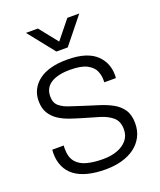

<svg xmlns="http://www.w3.org/2000/svg" viewBox="-137 -809 756 907"><g transform="rotate(-20 241.0 -355.5)"><path d="M238 12Q187 12 148 2Q109 -8 83 -27.5Q57 -47 43.5 -76.5Q30 -106 30 -144Q30 -148 30.5 -153Q31 -158 31 -162H89Q88 -156 88 -152.5Q88 -149 88 -145Q88 -103 107.5 -79.5Q127 -56 162 -47Q197 -38 243 -38Q283 -38 314 -49.5Q345 -61 363.5 -83Q382 -105 382 -137Q382 -177 358.5 -197.5Q335 -218 298 -229.5Q261 -241 221 -252Q190 -261 159 -271.5Q128 -282 103.5 -298Q79 -314 64 -338.5Q49 -363 49 -400Q49 -431 62 -456.5Q75 -482 99.5 -500.5Q124 -519 159.5 -528.5Q195 -538 241 -538Q295 -538 331.5 -526Q368 -514 389.5 -492.5Q411 -471 420.5 -446Q430 -421 430 -394Q430 -391 430 -386.5Q430 -382 429 -377H371V-392Q371 -413 361.5 -435Q352 -457 323.5 -472.5Q295 -488 238 -488Q205 -488 181 -482Q157 -476 141 -465.5Q125 -455 116.5 -439Q108 -423 108 -401Q108 -369 127.5 -352.5Q147 -336 178 -326.5Q209 -317 244 -305Q279 -294 314 -283Q349 -272 378 -256Q407 -240 424.5 -214Q442 -188 442 -146Q442 -108 426.5 -78.5Q411 -49 384 -29Q357 -9 319.5 1.5Q282 12 238 12ZM103 -723H163L253 -610H220L311 -723H371L265 -591H208Z"/></g></svg>

Font: Archivo SemiBold ExtraLight
Style: Regular
Weight: 250
Version: Version 2.001